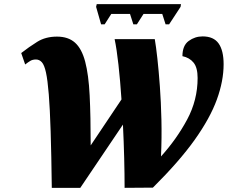

<svg xmlns="http://www.w3.org/2000/svg" viewBox="-20 -902 1113 923"><path d="M466 -785 442 -869 445 -882H850L848 -869L793 -785H776L760 -835H670L638 -785H621L605 -835H515L483 -785ZM229 1Q227 -160 223.5 -270Q220 -380 214.5 -448.5Q209 -517 201 -553.5Q193 -590 181 -603Q169 -616 153 -616Q137 -616 126 -609.5Q115 -603 101 -592L82 -647Q119 -676 159 -701Q199 -726 254 -726Q308 -726 340.5 -697Q373 -668 389.5 -605.5Q406 -543 411 -443.5Q416 -344 416 -203L564 -424Q558 -514 549.5 -590.5Q541 -667 531 -714H724Q730 -680 736.5 -621.5Q743 -563 748.5 -487.5Q754 -412 756 -326Q758 -240 754 -150Q829 -233 879.5 -327Q930 -421 930 -527Q930 -577 910.5 -601Q891 -625 857 -632Q857 -683 887 -705Q917 -727 954 -727Q1007 -727 1031 -693Q1055 -659 1055 -593Q1055 -513 1022.5 -423.5Q990 -334 916 -230Q842 -126 715 0L579 1Q579 -63 577 -142Q575 -221 571 -303L366 1Z"/></svg>

Font: Noto Serif Black
Style: Italic
Weight: 900
Italic angle: -12°
Designer: Monotype Design Team
Foundry: Monotype Imaging Inc.
Version: Version 2.013